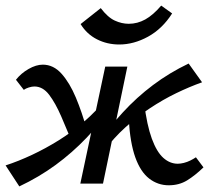

<svg xmlns="http://www.w3.org/2000/svg" viewBox="-25 -656 754 686"><path d="M44 10 -5 -65Q41 -80 89 -102.5Q137 -125 184.5 -154.5Q232 -184 275 -221Q318 -258 353 -302L381 -283Q336 -218 284.5 -164Q233 -110 173.5 -66.5Q114 -23 44 10ZM239 -133Q215 -191 194 -239.5Q173 -288 150.5 -317.5Q128 -347 98 -347Q89 -347 78 -343.5Q67 -340 60 -335L32 -371Q50 -394 77 -409.5Q104 -425 128 -425Q166 -425 195 -392.5Q224 -360 246 -307.5Q268 -255 285 -193ZM262 0 351 -418H430L343 0ZM347 -117 319 -136Q364 -200 413.5 -254Q463 -308 521.5 -352Q580 -396 649 -429L697 -362Q652 -346 604.5 -323Q557 -300 511 -269.5Q465 -239 423 -201Q381 -163 347 -117ZM578 6Q539 6 508 -18Q477 -42 458.5 -93.5Q440 -145 435 -229L490 -288Q500 -208 517.5 -160.5Q535 -113 558.5 -92Q582 -71 610 -71Q620 -71 632 -74Q644 -77 655 -82.5Q666 -88 675 -94L702 -58Q672 -29 643.5 -11.5Q615 6 578 6ZM401 -497Q358 -497 321.5 -515.5Q285 -534 263 -570L335 -627Q360 -594 385 -582.5Q410 -571 435 -571Q466 -571 494 -586.5Q522 -602 551 -636L590 -608Q555 -553 504 -525Q453 -497 401 -497Z"/></svg>

Font: Ysabeau Infant SemiBold
Style: Italic
Weight: 600
Italic angle: -12°
Designer: Christian Thalmann (Catharsis Fonts)
Version: Version 2.002; featfreeze: ss01,ss02,lnum